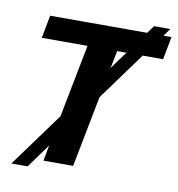

<svg xmlns="http://www.w3.org/2000/svg" viewBox="-84 -801 850 918"><g transform="rotate(10 340.5 -342.5)"><path d="M561 -577 392 -345 325 0H181L195 -76L111 40H32L224 -223L293 -577H71L92 -688H563L590 -725H669L642 -688H681L660 -577ZM420 -492 482 -577H437Z"/></g></svg>

Font: Libra Sans Modern
Style: Bold Italic
Weight: 700
Italic angle: -12°
Foundry: Stefan Peev, Context Ltd
Version: Version 1.000